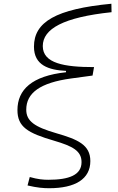

<svg xmlns="http://www.w3.org/2000/svg" viewBox="-20 -767 626 1021"><path d="M241.7 233.9C379.4 233.9 460.4 185.5 460.4 89.4C460.4 2.4 392.1 -25.9 279.3 -58.6C164.6 -91.8 119.6 -122.6 119.6 -183.6C119.6 -273.4 194.3 -327.1 357.4 -349.6L472.2 -365.2L480 -410.2C322.3 -410.2 207.5 -429.7 207.5 -522C207.5 -613.8 317.9 -675.3 573.2 -702.1L572.3 -747.1C277.8 -719.2 160.6 -650.4 160.6 -519C160.6 -419.4 239.3 -394.5 331.1 -390.1V-382.8C149.9 -363.3 72.8 -290.5 72.8 -181.6C72.8 -92.3 127 -59.6 268.1 -18.6C366.2 10.3 413.6 35.2 413.6 95.2C413.6 163.6 347.7 189 236.8 189C209 189 181.2 186.5 138.2 174.3L126.5 219.2C178.2 231.4 210.9 233.9 241.7 233.9Z"/></svg>

Font: Cascadia Code PL ExtraLight
Style: Italic
Weight: 200
Italic angle: -10°
Monospace: yes
Designer: Aaron Bell
Foundry: Saja Typeworks
Version: Version 2404.023